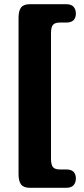

<svg xmlns="http://www.w3.org/2000/svg" viewBox="-20 -758 399 911"><path d="M222 -600.5V-5Q222 23.5 231.2 34.8Q240.5 46 263.5 46H294.5Q340 46 340 89.5Q340 108 329.2 120.5Q318.5 133 294.5 133H121Q92 133 80 117.2Q68 101.5 68 68V-673Q68 -707 80 -722.5Q92 -738 121 -738H294.5Q318.5 -738 329.2 -725.5Q340 -713 340 -694.5Q340 -651 294.5 -651H263.5Q240.5 -651 231.2 -639.8Q222 -628.5 222 -600.5Z"/></svg>

Font: Fraunces 144pt S100 Black
Style: Regular
Weight: 900
Version: Version 1.000